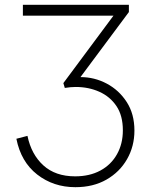

<svg xmlns="http://www.w3.org/2000/svg" viewBox="-20 -765 639 797"><path d="M293 12Q367 12 422 -19.5Q477 -51 507.5 -104.5Q538 -158 538 -223Q538 -292 506 -341.5Q474 -391 423 -418Q372 -445 314 -445L515 -715V-745H75V-700H451L243 -420L249 -400Q260 -402 272.5 -403Q285 -404 294 -404Q348 -404 392.5 -384Q437 -364 463.5 -324.5Q490 -285 490 -224Q490 -168 465.5 -124.5Q441 -81 396.5 -57Q352 -33 292 -33Q210 -33 160 -78.5Q110 -124 94 -201L48 -189Q67 -93 134.5 -40.5Q202 12 293 12Z"/></svg>

Font: Plus Jakarta Sans ExtraLight
Style: Regular
Weight: 200
Designer: Gumpita Rahayu
Foundry: Tokotype
Version: Version 2.004; ttfautohint (v1.8.3)